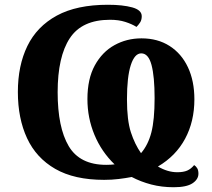

<svg xmlns="http://www.w3.org/2000/svg" viewBox="-20 -745 888 806"><path d="M709 41Q659 41 615 29.5Q571 18 533 -2Q507 3 478 6.5Q449 10 417 10Q292 10 212 -36Q132 -82 93.5 -165Q55 -248 55 -359Q55 -470 95 -552Q135 -634 218.5 -679.5Q302 -725 433 -725Q495 -725 535 -714Q575 -703 575 -677Q575 -661 568 -650.5Q561 -640 553 -632Q534 -644 506 -653Q478 -662 442 -662Q324 -662 273 -584.5Q222 -507 222 -358Q222 -210 268.5 -131.5Q315 -53 426 -53Q435 -53 444 -53.5Q453 -54 461 -55Q406 -108 376.5 -179Q347 -250 347 -329Q347 -414 378 -470.5Q409 -527 460.5 -555.5Q512 -584 574 -584Q642 -584 692 -552Q742 -520 769 -462.5Q796 -405 796 -328Q796 -235 757 -162.5Q718 -90 643 -46Q684 -22 724 -22Q750 -22 766 -29Q782 -36 795 -52Q803 -47 808 -38.5Q813 -30 813 -16Q813 8 788 24.5Q763 41 709 41ZM572 -102Q602 -137 615.5 -189.5Q629 -242 629 -333Q629 -424 616 -472.5Q603 -521 573 -521Q545 -521 529 -471.5Q513 -422 513 -328Q513 -240 529.5 -189.5Q546 -139 572 -102Z"/></svg>

Font: Noto Serif
Style: Bold
Weight: 700
Designer: Monotype Design Team
Foundry: Monotype Imaging Inc.
Version: Version 2.014